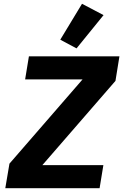

<svg xmlns="http://www.w3.org/2000/svg" viewBox="-20 -996 652 1016"><path d="M507 0H8L30 -130L417 -576H113L133 -698H612L591 -568L204 -122H527ZM385 -740 299 -786 414 -976 528 -916Z"/></svg>

Font: IBM Plex Mono
Style: Bold Italic
Weight: 700
Italic angle: -9°
Monospace: yes
Designer: Mike Abbink, Paul van der Laan, Pieter van Rosmalen
Foundry: Bold Monday
Version: Version 2.3